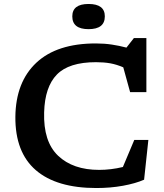

<svg xmlns="http://www.w3.org/2000/svg" viewBox="-20 -937 825 968"><path d="M480 -80.5Q539 -80.5 599.5 -95L657 -231.5H728L706.5 -31Q663 -12 600 -0.5Q537 11 466 11Q265 11 160.5 -79.2Q56 -169.5 57.5 -348.5Q59.5 -523.5 163.2 -620.8Q267 -718 463 -718Q506.5 -718 544.2 -712.2Q582 -706.5 617.5 -697L655 -745H718V-472.5H636L601.5 -597.5Q568 -612 535.8 -617.8Q503.5 -623.5 464 -623.5Q327.5 -623.5 266.8 -561.2Q206 -499 202.5 -370.5Q198 -223 273 -151.8Q348 -80.5 480 -80.5ZM426.5 -790Q344.5 -790 344.5 -854.5Q344.5 -917 426.5 -917Q508.5 -917 508.5 -854.5Q508.5 -790 426.5 -790Z"/></svg>

Font: Newsreader Caption Medium
Style: Regular
Weight: 500
Designer: Hugues Gentile
Foundry: Production Type
Version: Version 1.001